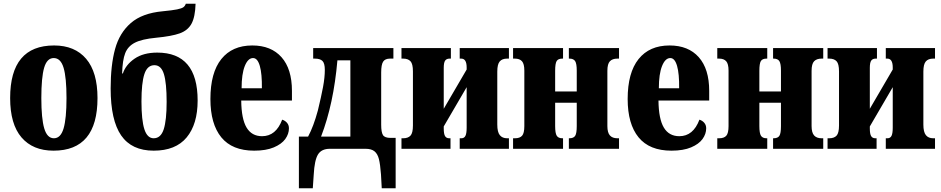

<svg xmlns="http://www.w3.org/2000/svg" viewBox="-20 -792 5007 1022"><path d="M34 -270Q34 -550 268 -550Q378 -550 438.5 -479Q499 -408 499 -270Q499 10 265 10Q155 10 94.5 -60.5Q34 -131 34 -270ZM334 -270Q334 -379 318.5 -431Q303 -483 266 -483Q230 -483 215 -431.5Q200 -380 200 -270Q200 -161 215.5 -108.5Q231 -56 267 -56Q303 -56 318.5 -108.5Q334 -161 334 -270Z M569 -321Q569 -445 592.5 -531Q616 -617 676.5 -669.5Q737 -722 846 -732Q898 -737 922.5 -742Q947 -747 956 -753.5Q965 -760 969 -772H1021Q1019 -702 999.5 -666Q980 -630 937 -614.5Q894 -599 810 -591Q736 -584 698.5 -565Q661 -546 646.5 -509Q632 -472 630 -401H634Q649 -447 696 -479.5Q743 -512 817 -512Q1032 -512 1032 -257Q1032 -131 973.5 -60.5Q915 10 798 10Q681 10 625 -71Q569 -152 569 -321ZM867 -250Q867 -350 852.5 -397.5Q838 -445 802 -445Q764 -445 748.5 -397.5Q733 -350 733 -252Q733 -152 748.5 -104Q764 -56 798 -56Q836 -56 851.5 -104Q867 -152 867 -250Z M1100 -265Q1100 -405 1158 -477.5Q1216 -550 1323 -550Q1423 -550 1478.5 -487.5Q1534 -425 1534 -308V-257H1264Q1265 -159 1292.5 -113Q1320 -67 1375 -67Q1449 -67 1482 -155Q1498 -150 1508 -138Q1518 -126 1518 -109Q1518 -79 1498.5 -52Q1479 -25 1437.5 -7.5Q1396 10 1333 10Q1216 10 1158 -61Q1100 -132 1100 -265ZM1374 -322Q1375 -399 1363 -441Q1351 -483 1327 -483Q1300 -483 1283 -440.5Q1266 -398 1266 -322Z M1571 -65H1620Q1649 -119 1672 -204Q1690 -278 1699.5 -329Q1709 -380 1709 -420Q1709 -455 1696.5 -467.5Q1684 -480 1656 -480H1647V-536H2074V-480H2056Q2030 -480 2019.5 -464Q2009 -448 2009 -406V-128Q2009 -88 2018.5 -73Q2028 -58 2059 -58H2086V210H2012L2008 137Q2004 83 1997 55Q1990 27 1973.5 13.5Q1957 0 1926 0H1736Q1691 0 1672.5 30.5Q1654 61 1650 137L1645 210H1571ZM1845 -65V-471H1776Q1756 -239 1689 -65Z M2117 -56H2126Q2152 -56 2165 -70Q2178 -84 2178 -124V-412Q2178 -452 2165 -466Q2152 -480 2126 -480H2117V-536H2380V-480H2373Q2357 -480 2349.5 -469.5Q2342 -459 2342 -431V-213L2464 -422V-433Q2464 -480 2435 -480H2427V-536H2689V-480H2679Q2653 -480 2640 -465Q2627 -450 2627 -411V-129Q2627 -89 2640.5 -72.5Q2654 -56 2679 -56H2689V0H2427V-56H2436Q2451 -56 2457.5 -69Q2464 -82 2464 -113V-328L2342 -119V-108Q2342 -79 2349 -67.5Q2356 -56 2371 -56H2378V0H2117Z M2711 -56H2721Q2747 -56 2759 -69.5Q2771 -83 2771 -121V-416Q2771 -452 2758.5 -466Q2746 -480 2721 -480H2711V-536H2977V-480H2973Q2951 -480 2943 -467Q2935 -454 2935 -415V-305H3050V-416Q3050 -453 3041.5 -466.5Q3033 -480 3011 -480H3008V-536H3275V-480H3266Q3240 -480 3226.5 -466Q3213 -452 3213 -415V-121Q3213 -86 3226.5 -71Q3240 -56 3266 -56H3275V0H3008V-56H3011Q3033 -56 3041.5 -69Q3050 -82 3050 -121V-245H2935V-121Q2935 -83 2943.5 -69.5Q2952 -56 2973 -56H2977V0H2711Z M3321 -265Q3321 -405 3379 -477.5Q3437 -550 3544 -550Q3644 -550 3699.5 -487.5Q3755 -425 3755 -308V-257H3485Q3486 -159 3513.5 -113Q3541 -67 3596 -67Q3670 -67 3703 -155Q3719 -150 3729 -138Q3739 -126 3739 -109Q3739 -79 3719.5 -52Q3700 -25 3658.5 -7.5Q3617 10 3554 10Q3437 10 3379 -61Q3321 -132 3321 -265ZM3595 -322Q3596 -399 3584 -441Q3572 -483 3548 -483Q3521 -483 3504 -440.5Q3487 -398 3487 -322Z M3798 -56H3808Q3834 -56 3846 -69.5Q3858 -83 3858 -121V-416Q3858 -452 3845.5 -466Q3833 -480 3808 -480H3798V-536H4064V-480H4060Q4038 -480 4030 -467Q4022 -454 4022 -415V-305H4137V-416Q4137 -453 4128.5 -466.5Q4120 -480 4098 -480H4095V-536H4362V-480H4353Q4327 -480 4313.5 -466Q4300 -452 4300 -415V-121Q4300 -86 4313.5 -71Q4327 -56 4353 -56H4362V0H4095V-56H4098Q4120 -56 4128.5 -69Q4137 -82 4137 -121V-245H4022V-121Q4022 -83 4030.5 -69.5Q4039 -56 4060 -56H4064V0H3798Z M4385 -56H4394Q4420 -56 4433 -70Q4446 -84 4446 -124V-412Q4446 -452 4433 -466Q4420 -480 4394 -480H4385V-536H4648V-480H4641Q4625 -480 4617.5 -469.5Q4610 -459 4610 -431V-213L4732 -422V-433Q4732 -480 4703 -480H4695V-536H4957V-480H4947Q4921 -480 4908 -465Q4895 -450 4895 -411V-129Q4895 -89 4908.5 -72.5Q4922 -56 4947 -56H4957V0H4695V-56H4704Q4719 -56 4725.5 -69Q4732 -82 4732 -113V-328L4610 -119V-108Q4610 -79 4617 -67.5Q4624 -56 4639 -56H4646V0H4385Z"/></svg>

Font: Noto Serif CondBlack
Style: Regular
Weight: 900
Width: 3
Designer: Monotype Design Team
Foundry: Monotype Imaging Inc.
Version: Version 1.001